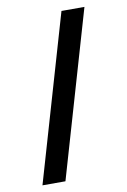

<svg xmlns="http://www.w3.org/2000/svg" viewBox="-83 -758 544 823"><g transform="rotate(-10 189.0 -346.0)"><path d="M34 15H134L344 -707H244Z"/></g></svg>

Font: Heuristica
Style: Bold
Weight: 700
Version: Version 1.0.1